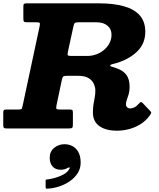

<svg xmlns="http://www.w3.org/2000/svg" viewBox="-52 -770 951 1151"><path d="M246 175.5Q246 208.5 263.2 228Q280.5 247.5 311.5 247.5Q325 247.5 335 244.8Q345 242 352.5 237Q360.5 232.5 364.8 233.8Q369 235 362.5 244.5Q353 262 330.5 274.8Q308 287.5 281.5 295.2Q255 303 233 305.5Q227 306 224.2 306.5Q221.5 307 221.5 313.5V349Q221.5 358 224 359.8Q226.5 361.5 235 361Q268 359 302.5 347.8Q337 336.5 366.2 316.5Q395.5 296.5 413.5 268.5Q431.5 240.5 431.5 205Q431.5 165 417.5 140.8Q403.5 116.5 381.5 105.5Q359.5 94.5 335 94.5Q299 94.5 272.5 116.5Q246 138.5 246 175.5ZM844.5 -76Q853.5 -88 854.5 -93.2Q855.5 -98.5 845 -108.5L805.5 -150Q795.5 -159.5 792.5 -158.8Q789.5 -158 781 -149Q764.5 -130.5 751.5 -125.2Q738.5 -120 727.5 -120Q717 -120 710 -127Q703 -134 703 -144.5Q703 -157.5 708.5 -172.2Q714 -187 719.5 -205.8Q725 -224.5 725 -248.5Q725 -294.5 706.2 -320.2Q687.5 -346 650.5 -359.5Q629.5 -367.5 619.2 -369.8Q609 -372 609 -377Q609 -382.5 619.5 -384.8Q630 -387 650.5 -393Q726.5 -417.5 772.8 -463.8Q819 -510 819 -580Q819 -639.5 786.5 -677Q754 -714.5 691.8 -732.2Q629.5 -750 540.5 -750H111.5Q97.5 -750 92.8 -747.5Q88 -745 88 -731V-659.5Q88 -644 92 -640.2Q96 -636.5 112 -636.5H164.5Q183 -636.5 186 -632.5Q189 -628.5 185.5 -612.5L84 -137.5Q81 -124 79 -118.8Q77 -113.5 59 -113.5H-11.5Q-25.5 -113.5 -29 -109.8Q-32.5 -106 -32.5 -92.5V-20Q-32.5 -8 -29 -4Q-25.5 0 -12.5 0H361Q377.5 0 381.2 -4.5Q385 -9 385 -25.5V-95Q385 -108.5 380.2 -111Q375.5 -113.5 362.5 -113.5H305.5Q287.5 -113.5 285.8 -118.8Q284 -124 286.5 -137.5L319.5 -294.5Q322.5 -307.5 327.5 -311.5Q332.5 -315.5 347.5 -315.5H416.5Q458 -315.5 480.2 -301Q502.5 -286.5 511 -266.2Q519.5 -246 519.5 -229.5Q519.5 -197.5 512.2 -164.8Q505 -132 505 -94.5Q505 -42.5 543.2 -14.5Q581.5 13.5 650 13.5Q683.5 13.5 719.5 4.5Q755.5 -4.5 788.2 -24.2Q821 -44 844.5 -76ZM378.5 -434.5Q358.5 -434.5 355 -438.5Q351.5 -442.5 355 -459L388.5 -613.5Q391.5 -628.5 397.2 -632.5Q403 -636.5 420 -636.5H525.5Q568 -636.5 592.2 -616.2Q616.5 -596 616.5 -562.5Q616.5 -535 604.5 -511.8Q592.5 -488.5 571.8 -471Q551 -453.5 524.8 -444Q498.5 -434.5 470 -434.5Z"/></svg>

Font: Besley ExtraBold
Style: Italic
Weight: 800
Italic angle: -13°
Designer: Owen Earl
Foundry: indestructible type*
Version: Version 2.001